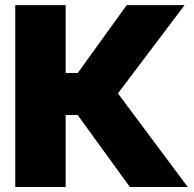

<svg xmlns="http://www.w3.org/2000/svg" viewBox="-20 -748 776 768"><path d="M41 0V-727.5H242.7V-456.1H291L486.8 -727.5H718.3L451.7 -374.5L731 0H499.5L290.5 -288.1H242.7V0Z"/></svg>

Font: Inter 28pt Black
Style: Regular
Weight: 900
Designer: Rasmus Andersson
Foundry: rsms
Version: Version 4.001;git-66647c0bb